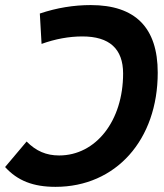

<svg xmlns="http://www.w3.org/2000/svg" viewBox="-39 -723 645 753"><path d="M316.9 -703.1C251 -703.1 183.6 -692.4 117.2 -669.9L124 -550.8C178.2 -570.3 231.9 -580.1 284.2 -580.1C390.1 -580.1 443.8 -531.7 443.8 -434.6C443.8 -249.5 337.4 -113.3 192.9 -113.3C142.6 -113.3 102.5 -130.4 65.4 -168L-19 -67.9C29.8 -14.2 91.3 9.8 178.7 9.8C415.5 9.8 579.6 -174.3 579.6 -438C579.6 -614.7 491.7 -703.1 316.9 -703.1Z"/></svg>

Font: Cascadia Mono NF
Style: Bold Italic
Weight: 700
Italic angle: -10°
Monospace: yes
Designer: Aaron Bell
Foundry: Saja Typeworks
Version: Version 2404.023